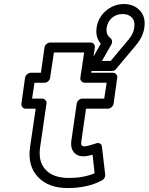

<svg xmlns="http://www.w3.org/2000/svg" viewBox="-20 -904 742 958"><path d="M86.9 -387.2 105 -516.1Q106.9 -526.9 116 -533.9Q125 -541 133.8 -541H184.1L202.1 -667Q203.6 -677.7 212.6 -684.8Q221.7 -691.9 231 -691.9H432.1Q442.9 -691.9 448.7 -684.1Q454.6 -676.3 453.1 -667L435.1 -541H543.9Q554.7 -541 560.5 -533.2Q566.4 -525.4 564.9 -516.1L546.9 -387.2Q545.4 -376.5 536.4 -369.1Q527.3 -361.8 518.1 -361.8H409.2L386.2 -201.2Q383.3 -184.1 387.2 -179Q391.1 -173.8 402.8 -173.8Q414.6 -173.8 458 -188Q466.3 -192.4 476.8 -188.7Q487.3 -185.1 488.8 -170.9L504.9 -32.2Q505.9 -24.4 501.5 -16.4Q497.1 -8.3 488.8 -3.9Q417 34.2 319.8 34.2Q223.1 35.2 169.9 -20.3Q116.7 -75.7 129.9 -169.9L158.2 -361.8H107.9Q97.2 -361.8 91.3 -369.9Q85.4 -377.9 86.9 -387.2ZM140.1 -412.1H189.9Q199.2 -412.1 206.3 -405Q213.4 -397.9 211.9 -387.2L180.2 -169.9Q169.4 -96.7 208.7 -55.9Q248 -15.1 327.1 -16.1Q395 -16.1 452.1 -39.1L441.9 -131.8Q413.6 -124 396 -124Q364.3 -124 347.7 -145.5Q331.1 -167 335.9 -201.2L362.8 -387.2Q363.8 -396 372.1 -404.1Q380.4 -412.1 391.1 -412.1H500L512.2 -491.2H402.8Q393.6 -491.2 386.5 -498.3Q379.4 -505.4 380.9 -516.1L399.9 -642.1H249L230 -516.1Q229 -506.8 220.9 -499Q212.9 -491.2 202.1 -491.2H151.9ZM425.8 -585 482.9 -686Q455.6 -717.3 461.9 -765.1Q469.2 -816.4 508.5 -850.1Q547.9 -883.8 599.1 -883.8Q647.5 -883.8 677.7 -851.8Q708 -819.8 700.2 -766.1Q693.8 -720.2 658.2 -678.2L560.1 -561Q552.2 -549.8 538.1 -549.8H443.8Q443.8 -550.3 439.9 -549.6Q436 -548.8 431.2 -550.8Q426.3 -552.7 422.6 -555.7Q418.9 -558.6 419.2 -566.4Q419.4 -574.2 425.8 -585ZM488.8 -600.1H532.2L621.1 -706.1Q646 -735.4 649.9 -766.1Q654.8 -798.3 638.2 -816.2Q621.6 -834 591.8 -834Q560.5 -834 538.6 -814.9Q516.6 -795.9 512.2 -765.1Q507.3 -731.4 530.8 -713.9Q537.6 -708.5 539.1 -700Q540.5 -691.4 536.1 -683.1Z"/></svg>

Font: Trueno ExtraBold Outline
Style: Italic
Weight: 800
Width: 6
Designer: Julieta Ulanovsky
Foundry: Julieta Ulanovsky
Version: Version 3.001b | FøM Fix